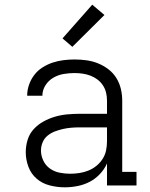

<svg xmlns="http://www.w3.org/2000/svg" viewBox="-20 -792 640 820"><path d="M256 8Q225 8 193 0Q161 -8 137 -28.5Q113 -49 101.5 -79.5Q90 -110 90 -142Q90 -169 98 -195Q106 -221 124 -240.5Q142 -260 165.5 -273Q189 -286 214.5 -293.5Q240 -301 267 -303.5Q294 -306 320 -306H437V-362Q437 -380 433 -396.5Q429 -413 419.5 -427.5Q410 -442 396 -452.5Q382 -463 366 -469Q350 -475 333 -477.5Q316 -480 298 -480Q275 -480 251.5 -476Q228 -472 207.5 -460Q187 -448 174 -427.5Q161 -407 161 -383H96Q96 -407 104 -430Q112 -453 126.5 -472Q141 -491 161.5 -504Q182 -517 204.5 -524.5Q227 -532 251 -535Q275 -538 298 -538Q324 -538 349.5 -534.5Q375 -531 398.5 -521.5Q422 -512 442.5 -496.5Q463 -481 476.5 -459.5Q490 -438 496 -413Q502 -388 502 -362V-58H563V0H437V-94Q426 -69 406.5 -48.5Q387 -28 363 -15.5Q339 -3 311.5 2.5Q284 8 256 8ZM279 -50Q299 -50 319 -53Q339 -56 357.5 -63.5Q376 -71 391.5 -83.5Q407 -96 418 -113Q429 -130 433 -149.5Q437 -169 437 -189V-248H320Q302 -248 284 -246.5Q266 -245 248.5 -241Q231 -237 214 -230.5Q197 -224 183 -212.5Q169 -201 162 -184Q155 -167 155 -149Q155 -127 165 -106Q175 -85 193.5 -72Q212 -59 234.5 -54.5Q257 -50 279 -50ZM289 -592 247 -628 374 -772 426 -728Z"/></svg>

Font: Iosevka Slab Light Extended
Style: Regular
Weight: 300
Width: 7
Monospace: yes
Designer: Belleve Invis
Foundry: Belleve Invis
Version: Version 11.1.0; ttfautohint (v1.8.3)